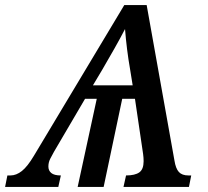

<svg xmlns="http://www.w3.org/2000/svg" viewBox="-79 -734 818 754"><path d="M-59 0 -50 -45H-38Q-15 -45 7 -62.5Q29 -80 54 -122L409 -714H497L606 -104Q611 -72 623.5 -58.5Q636 -45 661 -45H672L663 0H406L416 -45Q451 -45 468 -57Q485 -69 485 -101Q485 -108 484.5 -114.5Q484 -121 483 -129L451 -346H401L328 0H226L301 -346H255L133 -138Q125 -124 118 -110Q111 -96 111 -80Q111 -64 122.5 -54.5Q134 -45 160 -45L150 0ZM286 -399H442L432 -461Q425 -501 420 -541Q415 -581 412 -620Q394 -585 371 -544.5Q348 -504 323 -461Z"/></svg>

Font: Noto Serif Medium
Style: Italic
Weight: 500
Italic angle: -12°
Designer: Monotype Design Team
Foundry: Monotype Imaging Inc.
Version: Version 2.014; ttfautohint (v1.8.4.7-5d5b)